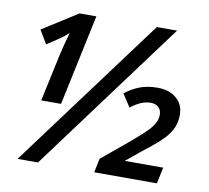

<svg xmlns="http://www.w3.org/2000/svg" viewBox="-79 -802 969 890"><g transform="rotate(10 405.5 -357.0)"><path d="M684.1 -713.9 155.3 0H59.1L588.9 -713.9ZM225.1 -713.9H304.2L213.4 -286.1H120.1L168.5 -511.2Q176.8 -549.8 196.3 -617.2Q186 -607.4 172.1 -596.2Q158.2 -585 97.2 -545.9L59.6 -608.9ZM714.8 -0.5H419.9L433.6 -66.4L564.9 -175.3Q619.1 -221.7 637.5 -241.7Q655.8 -261.7 664.3 -279.3Q672.9 -296.9 672.9 -315.4Q672.9 -337.9 659.2 -350.6Q645.5 -363.3 622.1 -363.3Q577.6 -363.3 528.8 -324.2L489.7 -384.3Q522.9 -410.6 559.3 -424.1Q595.7 -437.5 641.6 -437.5Q697.8 -437.5 731.2 -408.2Q764.6 -378.9 764.6 -332.5Q764.6 -298.8 753.2 -271.7Q741.7 -244.6 717 -217.8Q692.4 -190.9 634.8 -146.5L549.8 -77.1H731Z"/></g></svg>

Font: TypoPRO Open Sans
Style: Italic
Weight: 600
Italic angle: -12°
Foundry: Ascender Corporation
Version: Version 1.10